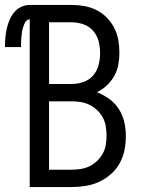

<svg xmlns="http://www.w3.org/2000/svg" viewBox="-56 -755 576 775"><path d="M64 0V-677Q56 -677 50.5 -671Q45 -665 42 -657.5Q39 -650 36.5 -642.5Q34 -635 33 -627.5Q32 -620 31 -612Q30 -604 29.5 -596.5Q29 -589 29 -581Q29 -573 29 -565H-36Q-36 -583 -34.5 -601.5Q-33 -620 -29 -638Q-25 -656 -18 -673Q-11 -690 0.5 -704.5Q12 -719 29 -727Q46 -735 64 -735H233Q259 -735 284.5 -730.5Q310 -726 333 -714.5Q356 -703 374.5 -684.5Q393 -666 405 -642.5Q417 -619 421.5 -593.5Q426 -568 426 -542Q426 -518 421.5 -493.5Q417 -469 405 -448Q393 -427 375 -410Q357 -393 335 -383Q361 -373 384.5 -356Q408 -339 423.5 -315Q439 -291 445.5 -263Q452 -235 452 -206Q452 -178 446.5 -149.5Q441 -121 427 -96Q413 -71 391.5 -52Q370 -33 344 -21Q318 -9 289.5 -4.5Q261 0 233 0ZM142 -416H233Q257 -416 280.5 -424Q304 -432 320 -450.5Q336 -469 342 -492.5Q348 -516 348 -541Q348 -565 342 -588.5Q336 -612 320 -630.5Q304 -649 280.5 -657Q257 -665 233 -665H142ZM233 -70Q252 -70 270.5 -73Q289 -76 305.5 -84Q322 -92 336 -105.5Q350 -119 359 -135.5Q368 -152 371 -170.5Q374 -189 374 -208Q374 -226 371 -245Q368 -264 359 -280.5Q350 -297 336.5 -310Q323 -323 306 -331.5Q289 -340 270.5 -343Q252 -346 233 -346H142V-70Z"/></svg>

Font: HulyMono
Style: Regular
Weight: 400
Monospace: yes
Designer: Belleve Invis
Foundry: Belleve Invis
Version: Version 33.2.5; ttfautohint (v1.8.4)